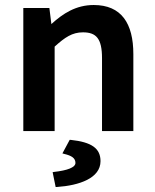

<svg xmlns="http://www.w3.org/2000/svg" viewBox="-20 -523 620 766"><path d="M198 0V-337C239 -374 268 -394 311 -394C364 -394 387 -369 387 -291V0H512V-307C512 -430 464 -503 354 -503C283 -503 231 -469 185 -427L177 -491H73V0ZM258 35 229 89 236 91C266 98 281 108 281 127C281 145 249 157 195 163L190 164L202 223H207C296 217 381 188 381 120C381 69 346 44 262 35Z"/></svg>

Font: Falling Sky
Style: Med
Weight: 500
Designer: Paul D. Hunt
Foundry: Adobe Systems Incorporated
Version: Version 1.02